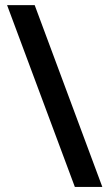

<svg xmlns="http://www.w3.org/2000/svg" viewBox="-20 -734 430 754"><path d="M116.2 -713.9 381.8 0H273.9L7.8 -713.9Z"/></svg>

Font: Open Sans Semibold
Style: Regular
Weight: 600
Foundry: Ascender Corporation
Version: Version 1.10